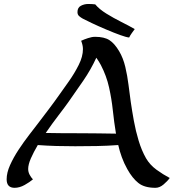

<svg xmlns="http://www.w3.org/2000/svg" viewBox="-20 -919 855 945"><path d="M118.7 -87.4Q118.7 -72.8 125.5 -59.6Q132.3 -46.4 142.1 -36.1Q126 -22.5 101.1 -8.5Q76.2 5.4 51.8 5.4Q12.7 5.4 12.7 -36.6Q12.7 -68.8 29.5 -106.4Q46.4 -144 71.5 -182.1Q96.7 -220.2 123 -254.4Q149.4 -288.6 168.9 -314Q194.8 -348.1 220.7 -382.3Q246.6 -416.5 271 -451.2Q292 -480.5 319.3 -519.3Q346.7 -558.1 367.4 -599.4Q388.2 -640.6 388.2 -677.2Q388.2 -688 385.7 -698.2Q383.3 -708.5 379.4 -718.3Q394 -725.1 413.1 -731.4Q432.1 -737.8 448.2 -737.8Q493.2 -737.8 518.6 -721.4Q543.9 -705.1 566.4 -667Q586.4 -633.3 596.7 -589.8Q606.9 -546.4 612.5 -501.5Q618.2 -456.5 623.5 -418Q629.9 -374 638.9 -324.2Q647.9 -274.4 662.4 -226.6Q676.8 -178.7 698.7 -140.1Q717.8 -107.4 750.2 -83.7Q782.7 -60.1 815.4 -43Q804.2 -27.3 784.9 -11Q765.6 5.4 745.1 5.4Q690.9 5.4 661.1 -18.3Q631.3 -42 606.4 -86.9Q590.3 -115.7 579.6 -145.3Q568.8 -174.8 562 -205.1Q509.3 -201.2 456.1 -200.2Q402.8 -199.2 350.1 -199.2Q303.7 -199.2 257.8 -200.4Q211.9 -201.7 166 -205.1Q145.5 -170.4 132.1 -139.9Q118.7 -109.4 118.7 -87.4ZM377.9 -263.2Q420.9 -263.2 464.1 -262.5Q507.3 -261.7 550.8 -261.2Q541.5 -317.9 535.4 -375.2Q529.3 -432.6 516.8 -488.8Q504.4 -544.9 476.6 -598.6Q467.3 -616.2 454.1 -634.8Q426.8 -575.7 390.1 -522.2Q353.5 -468.8 316.9 -417Q299.3 -392.1 267.8 -351.1Q236.3 -310.1 205.1 -264.6Q247.6 -263.7 290.8 -263.4Q334 -263.2 377.9 -263.2ZM615.7 -734.4Q602.1 -735.4 570.6 -746.8Q539.1 -758.3 501.7 -774.2Q464.4 -790 432.9 -804.9Q401.4 -819.8 387.7 -827.1Q377.9 -832.5 369.6 -839.6Q361.3 -846.7 361.3 -859.4Q361.3 -881.8 378.2 -890.6Q395 -899.4 414.1 -899.4Q433.1 -899.4 448.7 -897.5Q468.8 -873.5 503.9 -851.8Q539.1 -830.1 577.1 -811Q615.2 -792 643.1 -775.9Q635.7 -765.6 628.4 -755.6Q621.1 -745.6 615.7 -734.4Z"/></svg>

Font: Lumanosimo
Style: Regular
Weight: 400
Designer: The DocRepair Project, Eduardo Rodriguez Tunni
Foundry: Google
Version: Version 1.010